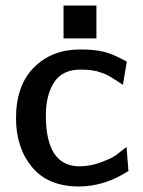

<svg xmlns="http://www.w3.org/2000/svg" viewBox="-20 -665 518 695"><path d="M210 -526V-645H329V-526ZM38 -237Q38 -356 103 -421Q168 -486 270 -486Q324 -486 358 -477Q392 -468 439 -442L425 -358Q416 -364 398 -375.5Q380 -387 371.5 -391.5Q363 -396 347 -402Q331 -408 313 -410.5Q295 -413 270 -413Q206 -413 176 -367Q146 -321 146 -247Q146 -63 268 -63Q308 -63 347 -78Q386 -93 398.5 -102.5Q411 -112 438 -133L445 -46Q358 10 266 10Q154 10 96 -60Q38 -130 38 -237Z"/></svg>

Font: Coval
Style: Medium
Weight: 500
Foundry: Context Ltd
Version: Version 001.000